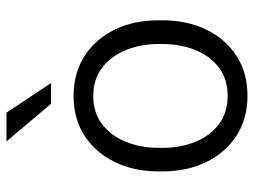

<svg xmlns="http://www.w3.org/2000/svg" viewBox="-117 -673 799 605"><g transform="rotate(-90 282.5 -370.5)"><path d="M44.9 -257.3V-271Q44.9 -347.7 74.2 -408Q103.5 -468.3 156.7 -503.2Q210 -538.1 282.2 -538.1Q355.5 -538.1 409.2 -503.2Q462.9 -468.3 491.9 -408Q521 -347.7 521 -271V-257.3Q521 -180.7 491.9 -120.4Q462.9 -60.1 409.4 -25.1Q356 9.8 283.2 9.8Q210.4 9.8 157 -25.1Q103.5 -60.1 74.2 -120.4Q44.9 -180.7 44.9 -257.3ZM119.1 -271V-257.3Q119.1 -202.1 137.7 -155.5Q156.2 -108.9 192.9 -80.8Q229.5 -52.7 283.2 -52.7Q336.4 -52.7 372.8 -80.8Q409.2 -108.9 427.7 -155.5Q446.3 -202.1 446.3 -257.3V-271Q446.3 -325.2 427.7 -372.1Q409.2 -418.9 372.6 -447.5Q335.9 -476.1 282.2 -476.1Q229 -476.1 192.6 -447.5Q156.2 -418.9 137.7 -372.1Q119.1 -325.2 119.1 -271ZM230 -749.5 323.2 -609.4H257.8L139.6 -749.5Z"/></g></svg>

Font: Vazirmatn UI FD Light
Style: Regular
Weight: 300
Designer: Saber Rastikerdar
Foundry: Saber Rastikerdar
Version: Version 33.003